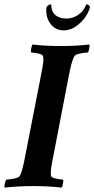

<svg xmlns="http://www.w3.org/2000/svg" viewBox="-30 -849 429 873"><path d="M272.5 -764.6Q299.3 -764.6 324 -780.5Q348.6 -796.4 361.3 -826.2Q361.3 -829.1 365.2 -829.1Q369.6 -829.1 374.5 -824.5Q379.4 -819.8 378.9 -816.4Q378.9 -815.9 377.9 -812.7Q377 -809.6 377 -808.6Q362.8 -768.6 329.1 -739.7Q295.4 -710.9 259.8 -710.9Q223.1 -710.9 200.7 -739.3Q178.2 -767.6 180.7 -809.6Q180.7 -810.5 181.2 -813.2Q181.6 -815.9 181.6 -816.4Q182.1 -819.8 189 -824.5Q195.8 -829.1 200.2 -829.1Q203.1 -829.1 203.1 -826.2Q203.6 -795.4 222.2 -780Q240.7 -764.6 272.5 -764.6ZM247.1 -639.6Q312.5 -639.6 376 -646.5Q378.4 -642.1 376 -628.7Q373.5 -615.2 369.1 -610.4Q314.5 -606 307.6 -592.8Q294.9 -569.8 282.2 -501L212.9 -141.6Q211.9 -136.7 209.7 -124.8Q207.5 -112.8 206.5 -108.2Q205.6 -103.5 204.1 -94.2Q202.6 -85 202.1 -80.6Q201.7 -76.2 201.2 -69.6Q200.7 -63 200.9 -58.3Q201.2 -53.7 202.1 -49.8Q204.1 -36.6 256.8 -32.2Q258.8 -27.3 256.3 -13.9Q253.9 -0.5 250 3.9Q190.4 -2.9 121.1 -2.9Q54.7 -2.9 -8.8 3.9Q-11.2 -0.5 -8.3 -13.9Q-5.4 -27.3 -1 -32.2Q53.7 -36.6 60.5 -49.8Q71.8 -69.8 85 -141.6L155.3 -501Q156.2 -505.9 158.4 -517.8Q160.6 -529.8 161.6 -534.4Q162.6 -539.1 164.1 -548.3Q165.5 -557.6 166 -562Q166.5 -566.4 167 -573Q167.5 -579.6 167.2 -584.2Q167 -588.9 166 -592.8Q164.1 -606 111.3 -610.4Q109.4 -615.2 111.8 -628.7Q114.3 -642.1 118.2 -646.5Q177.7 -639.6 247.1 -639.6Z"/></svg>

Font: Amiri
Style: Bold Slanted
Weight: 700
Italic angle: 9°
Designer: Khaled Hosny
Version: Version 000.107